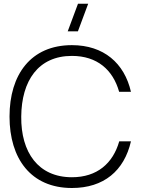

<svg xmlns="http://www.w3.org/2000/svg" viewBox="-20 -972 748 1008"><path d="M667.5 -230H606C573 -114.5 490 -41.5 357.5 -41.5C180.5 -41.5 89.5 -172.5 91.5 -360C93 -547.5 180.5 -678.5 357.5 -678.5C490 -678.5 573 -605.5 605.5 -490H667.5C633 -640.5 524.5 -735 357.5 -735C142 -735 30 -580.5 30 -360C30 -139.5 142 15 357.5 15C525 15 632 -75.5 667.5 -230ZM335.5 -807.5H389L443 -952.5H389.5Z"/></svg>

Font: Eudonet Light
Style: Regular
Weight: 300
Designer: Mikhail Sharanda
Foundry: Mikhail Sharanda
Version: Version 4.503;Glyphs 3.1.2 (3151)